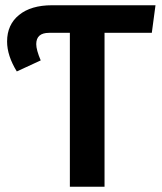

<svg xmlns="http://www.w3.org/2000/svg" viewBox="-20 -711 617 731"><path d="M572 -691 558 -586H378V0H246V-586H167Q118 -586 118 -543Q118 -521 135 -481L44 -439Q7 -499 7 -553Q7 -617 52.5 -654Q98 -691 178 -691Z"/></svg>

Font: FiraGO Medium
Style: Regular
Weight: 500
Designer: bBox Type
Foundry: bBox Type GmbH
Version: Version 1.001;PS 001.001;hotconv 1.0.88;makeotf.lib2.5.64775